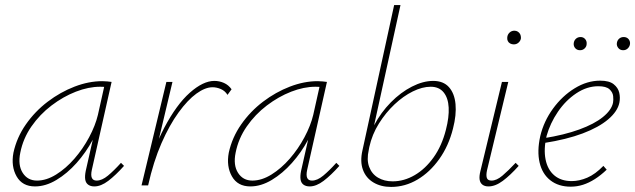

<svg xmlns="http://www.w3.org/2000/svg" viewBox="-20 -731 2504 757"><path d="M118 4Q68 4 45.5 -35.5Q23 -75 33 -129Q46 -189 82 -240.5Q118 -292 168 -330Q218 -368 274 -389.5Q330 -411 383 -411Q394 -411 403 -410Q412 -409 420 -408L342 -61Q333 -19 361 -19Q382 -19 405.5 -38.5Q429 -58 457 -89L469 -77Q436 -40 407 -18Q378 4 352 4Q337 4 327.5 -3Q318 -10 316 -23.5Q314 -37 318 -57L360 -243L383 -277Q372 -229 345.5 -179.5Q319 -130 282 -88.5Q245 -47 202.5 -21.5Q160 4 118 4ZM126 -19Q163 -19 201.5 -43Q240 -67 273.5 -105.5Q307 -144 331.5 -190Q356 -236 366 -278L393 -399L406 -386Q401 -388 392 -388.5Q383 -389 375 -389Q329 -389 279 -369.5Q229 -350 183 -315Q137 -280 104 -232.5Q71 -185 60 -129Q50 -80 69.5 -49.5Q89 -19 126 -19Z M547 0Q579 -135 627.5 -227Q676 -319 728.5 -365.5Q781 -412 825 -412Q845 -412 863 -404Q881 -396 893 -379L877 -357Q867 -373 850.5 -380Q834 -387 818 -387Q789 -387 754.5 -362Q720 -337 684 -287.5Q648 -238 616.5 -166Q585 -94 564 0ZM538 0 636 -408H660L563 0Z M967 4Q917 4 894.5 -35.5Q872 -75 882 -129Q895 -189 931 -240.5Q967 -292 1017 -330Q1067 -368 1123 -389.5Q1179 -411 1232 -411Q1243 -411 1252 -410Q1261 -409 1269 -408L1191 -61Q1182 -19 1210 -19Q1231 -19 1254.5 -38.5Q1278 -58 1306 -89L1318 -77Q1285 -40 1256 -18Q1227 4 1201 4Q1186 4 1176.5 -3Q1167 -10 1165 -23.5Q1163 -37 1167 -57L1209 -243L1232 -277Q1221 -229 1194.5 -179.5Q1168 -130 1131 -88.5Q1094 -47 1051.5 -21.5Q1009 4 967 4ZM975 -19Q1012 -19 1050.5 -43Q1089 -67 1122.5 -105.5Q1156 -144 1180.5 -190Q1205 -236 1215 -278L1242 -399L1255 -386Q1250 -388 1241 -388.5Q1232 -389 1224 -389Q1178 -389 1128 -369.5Q1078 -350 1032 -315Q986 -280 953 -232.5Q920 -185 909 -129Q899 -80 918.5 -49.5Q938 -19 975 -19Z M1522 6Q1482 6 1452.5 -11.5Q1423 -29 1411 -61.5Q1399 -94 1409 -138L1534 -711H1559L1455 -237Q1482 -288 1521 -327.5Q1560 -367 1604 -389.5Q1648 -412 1688 -412Q1728 -412 1750 -387.5Q1772 -363 1776 -320.5Q1780 -278 1766 -224Q1749 -156 1712 -104Q1675 -52 1626 -23Q1577 6 1522 6ZM1434 -140Q1425 -101 1435.5 -73Q1446 -45 1470.5 -30.5Q1495 -16 1528 -16Q1573 -16 1615 -40.5Q1657 -65 1689.5 -110.5Q1722 -156 1738 -219Q1751 -269 1749 -307Q1747 -345 1729 -367Q1711 -389 1678 -389Q1645 -389 1607.5 -370.5Q1570 -352 1535.5 -319.5Q1501 -287 1474 -244Q1447 -201 1436 -151Z M1906 4Q1891 4 1882 -3Q1873 -10 1871 -23Q1869 -36 1874 -56L1959 -408H1984L1900 -59Q1896 -40 1899.5 -29.5Q1903 -19 1918 -19Q1938 -19 1961 -38.5Q1984 -58 2013 -89L2025 -77Q1992 -40 1962.5 -18Q1933 4 1906 4ZM2006 -556Q1998 -556 1991.5 -559.5Q1985 -563 1982 -569.5Q1979 -576 1980 -584Q1981 -595 1989 -602.5Q1997 -610 2008 -610Q2016 -610 2022 -606Q2028 -602 2031 -596Q2034 -590 2034 -581Q2033 -571 2025 -563.5Q2017 -556 2006 -556Z M2230 5Q2182 5 2150 -20Q2118 -45 2107.5 -90Q2097 -135 2110 -194Q2124 -253 2160.5 -303Q2197 -353 2246 -383Q2295 -413 2346 -413Q2382 -413 2399.5 -399Q2417 -385 2421.5 -365.5Q2426 -346 2422 -326Q2415 -292 2378 -260.5Q2341 -229 2277.5 -205Q2214 -181 2124 -167V-186Q2205 -199 2264 -220.5Q2323 -242 2357 -269.5Q2391 -297 2397 -326Q2399 -337 2397.5 -352Q2396 -367 2383 -379Q2370 -391 2339 -391Q2294 -391 2252 -363Q2210 -335 2179.5 -290Q2149 -245 2135 -195Q2123 -143 2131 -102.5Q2139 -62 2165.5 -39.5Q2192 -17 2234 -17Q2264 -17 2295.5 -30.5Q2327 -44 2359 -77L2372 -62Q2349 -40 2325.5 -25Q2302 -10 2278.5 -2.5Q2255 5 2230 5ZM2267 -533Q2255 -533 2248 -541Q2241 -549 2242 -560Q2243 -571 2250.5 -578Q2258 -585 2269 -585Q2280 -585 2287 -577Q2294 -569 2293 -558Q2293 -548 2285.5 -540.5Q2278 -533 2267 -533ZM2437 -533Q2425 -533 2418 -541.5Q2411 -550 2412 -560Q2413 -571 2420.5 -578Q2428 -585 2439 -585Q2451 -585 2458 -577Q2465 -569 2464 -558Q2463 -548 2455.5 -540.5Q2448 -533 2437 -533Z"/></svg>

Font: Ysabeau Office Thin
Style: Italic
Weight: 250
Italic angle: -12°
Designer: Christian Thalmann (Catharsis Fonts)
Version: Version 2.001;gftools[0.9.30]; featfreeze: tnum,lnum,ss02